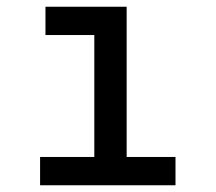

<svg xmlns="http://www.w3.org/2000/svg" viewBox="-20 -550 640 570"><path d="M99 0V-84H260V-446H115V-530H356V-84H501V0Z"/></svg>

Font: Iosevka Slab Medium Extended
Style: Regular
Weight: 500
Width: 7
Monospace: yes
Designer: Belleve Invis
Foundry: Belleve Invis
Version: Version 11.1.1; ttfautohint (v1.8.3)